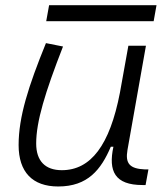

<svg xmlns="http://www.w3.org/2000/svg" viewBox="-20 -689 626 720"><path d="M198.2 10.3C309.6 10.3 358.9 -53.2 395.5 -138.7H405.3C385.7 -47.4 410.2 4.9 514.6 4.9H525.9L536.6 -53.7H523.4C466.3 -56.2 449.2 -75.7 458 -126.5L527.3 -517.6H461.4L429.7 -341.3C391.6 -144 320.3 -50.8 211.9 -50.8C149.4 -50.8 115.7 -85.4 115.7 -150.9C115.7 -232.9 148.9 -341.8 216.3 -514.6L152.3 -527.3C86.4 -365.2 49.8 -251 49.8 -145C49.8 -43.9 101.6 10.3 198.2 10.3ZM153.3 -609.4H556.2L566.9 -669.4H164.1Z"/></svg>

Font: Cascadia Mono PL Light
Style: Italic
Weight: 300
Italic angle: -10°
Monospace: yes
Designer: Aaron Bell
Foundry: Saja Typeworks
Version: Version 2404.023